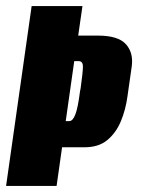

<svg xmlns="http://www.w3.org/2000/svg" viewBox="-37 -611 464 631"><path d="M-17 0 67 -591H234L220 -494H285Q351 -494 376.5 -466Q402 -438 396 -393L382 -295Q376 -250 360 -212Q344 -174 315.5 -150.5Q287 -127 241 -127H167L149 0ZM179 -213H191Q202 -213 210.5 -234.5Q219 -256 226 -311L228 -321Q235 -371 235.5 -390.5Q236 -410 222 -410H207Z"/></svg>

Font: Alumni Sans Thin Black
Style: Italic
Weight: 900
Italic angle: -8°
Version: Version 1.016